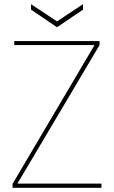

<svg xmlns="http://www.w3.org/2000/svg" viewBox="-20 -896 544 916"><path d="M40 0V-19L431 -681H48V-700H455V-681L63 -20H464V0ZM252 -766 128 -850V-876L252 -794L376 -876V-850Z"/></svg>

Font: DM Sans 10pt Thin
Style: Regular
Weight: 250
Version: Version 4.004;gftools[0.9.30]